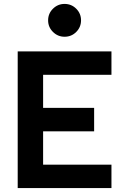

<svg xmlns="http://www.w3.org/2000/svg" viewBox="-20 -954 626 974"><path d="M69.8 0V-693.4H198.7V0ZM69.8 0V-118.7H545.4V0ZM69.8 -287.6V-406.7H457.5V-287.6ZM69.8 -574.7V-693.4H545.4V-574.7ZM307.6 -767.6Q273.3 -767.6 248.7 -792Q224.1 -816.4 224.1 -850.7Q224.1 -885.5 248.7 -909.8Q273.3 -934.1 307.5 -934.1Q342.3 -934.1 366.7 -909.8Q391.1 -885.5 391.1 -850.7Q391.1 -816.4 366.8 -792Q342.5 -767.6 307.6 -767.6Z"/></svg>

Font: Cascadia Mono PL
Style: Regular
Weight: 400
Monospace: yes
Designer: Aaron Bell
Foundry: Saja Typeworks
Version: Version 2102.003